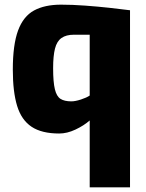

<svg xmlns="http://www.w3.org/2000/svg" viewBox="-20 -567 626 824"><path d="M365 237V-50Q340 -28 304 -11Q268 6 234 6Q159 6 115.5 -23Q72 -52 53.5 -112.5Q35 -173 35 -268Q35 -375 57.5 -436Q80 -497 126 -522Q172 -547 242 -547Q290 -547 344.5 -543Q399 -539 449.5 -533.5Q500 -528 538 -523V237ZM286 -132Q303 -132 327.5 -140Q352 -148 365 -157V-418H297Q264 -418 244 -404Q224 -390 216 -358.5Q208 -327 208 -274Q208 -215 215.5 -184Q223 -153 240 -142.5Q257 -132 286 -132Z"/></svg>

Font: Exo Thin ExtraBold
Style: Regular
Weight: 800
Version: Version 2.000